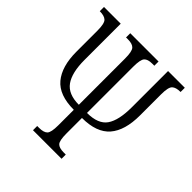

<svg xmlns="http://www.w3.org/2000/svg" viewBox="-190 -856 998 998"><g transform="rotate(45 308.5 -357.0)"><path d="M203 0V-31H217Q251 -31 264.5 -45Q278 -59 278 -111V-225Q170 -225 122 -282.5Q74 -340 74 -448V-603Q74 -655 59.5 -669Q45 -683 11 -683V-714H134V-448Q134 -354 167 -308Q200 -262 278 -262V-602Q278 -654 264.5 -668.5Q251 -683 219 -683H204V-714H412V-683H396Q364 -683 351 -668.5Q338 -654 338 -602V-262Q420 -262 451 -307Q482 -352 482 -448V-714H605V-683Q571 -683 556.5 -669Q542 -655 542 -603V-448Q542 -337 493.5 -281Q445 -225 338 -225V-111Q338 -59 351 -45Q364 -31 398 -31H413V0Z"/></g></svg>

Font: Noto Serif ExtraCondensed Light
Style: Regular
Weight: 300
Width: 2
Designer: Monotype Design Team
Foundry: Monotype Imaging Inc.
Version: Version 2.014; ttfautohint (v1.8.4.7-5d5b)